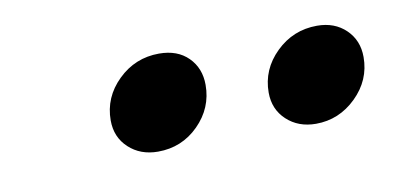

<svg xmlns="http://www.w3.org/2000/svg" viewBox="-30 -718 485 237"><g transform="rotate(-10 212.0 -599.5)"><path d="M103 -588Q103 -617 124.5 -638Q146 -659 176 -659Q199 -659 212.5 -645.5Q226 -632 226 -611Q226 -582 205 -561Q184 -540 154 -540Q132 -540 117.5 -553.5Q103 -567 103 -588ZM301 -588Q301 -617 322.5 -638Q344 -659 374 -659Q396 -659 410 -645.5Q424 -632 424 -611Q424 -582 402.5 -561Q381 -540 352 -540Q330 -540 315.5 -553.5Q301 -567 301 -588Z"/></g></svg>

Font: K2D Medium
Style: Italic
Weight: 500
Italic angle: -10°
Designer: Katatrad Aksorn Co.,Ltd.
Foundry: Cadson Demak Co.,Ltd.
Version: Version 1.000; ttfautohint (v1.6)